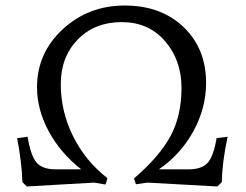

<svg xmlns="http://www.w3.org/2000/svg" viewBox="-20 -669 889 695"><path d="M597 -176C570.3 -126.7 526.3 -75.7 465 -23L472 -2L513 -8L767 6L783 -10C783.7 -58 790.7 -112.7 804 -174L764 -169C756.7 -125 745.8 -95.2 731.5 -79.5C717.2 -63.8 694 -56 662 -56H555C607.7 -92 649.3 -138 680 -194C710.7 -250 726 -308.3 726 -369C726 -451.7 698.8 -519 644.5 -571C590.2 -623 519.2 -649 431.5 -649C343.8 -649 269 -620.3 207 -563C145 -505.7 114 -435.7 114 -353C114 -299 128.2 -245.8 156.5 -193.5C184.8 -141.2 224 -95.3 274 -56H182C149.3 -56 126 -64.3 112 -81C98 -97.7 87.3 -128.7 80 -174L42 -169C53.3 -110.3 59.7 -57.3 61 -10L77 6L321 -8L362 -1L369 -24C316.3 -64.7 275 -115 245 -175C215 -235 200 -298 200 -364C200 -430 220.5 -484 261.5 -526C302.5 -568 355.5 -589 420.5 -589C485.5 -589 537.8 -566 577.5 -520C617.2 -474 637 -417.5 637 -350.5C637 -283.5 623.7 -225.3 597 -176Z"/></svg>

Font: Alegreya SC
Style: Regular
Weight: 400
Designer: Juan Pablo del Peral
Foundry: Juan Pablo del Peral
Version: Version 1.003